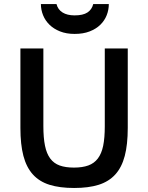

<svg xmlns="http://www.w3.org/2000/svg" viewBox="-20 -916 734 951"><path d="M612.8 -282.2Q612.8 -200.2 597.9 -143.6Q583 -86.9 551 -51.8Q519 -16.6 468.8 -0.7Q418.5 15.1 347.2 15.1Q275.9 15.1 225.3 -0.7Q174.8 -16.6 142.8 -52Q110.8 -87.4 95.9 -144Q81.1 -200.7 81.1 -282.2V-675.8H194.8V-292Q194.8 -233.4 202.9 -194.1Q210.9 -154.8 229 -130.6Q247.1 -106.4 275.9 -96.2Q304.7 -85.9 346.2 -85.9Q388.2 -85.9 417.2 -96.4Q446.3 -106.9 464.6 -130.9Q482.9 -154.8 491 -193.8Q499 -232.9 499 -290V-675.8H612.8ZM519 -896Q519 -867.2 508.5 -840.6Q498 -814 477.1 -793.5Q456.1 -772.9 424.3 -760.5Q392.6 -748 349.6 -748Q308.6 -748 277.3 -760.5Q246.1 -772.9 225.1 -793.5Q204.1 -814 193.4 -840.6Q182.6 -867.2 182.6 -896H259.8Q266.6 -868.7 289.8 -854.2Q313 -839.8 349.6 -839.8Q391.1 -839.8 413.1 -854.2Q435.1 -868.7 441.9 -896Z"/></svg>

Font: Lorenzo Sans Medium
Style: Regular
Weight: 500
Foundry: Intel Corporation
Version: Version 1.00; ttfautohint (v1.5)